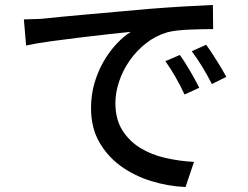

<svg xmlns="http://www.w3.org/2000/svg" viewBox="-20 -718 996 772"><path d="M703 -497Q712 -485 722.5 -468.5Q733 -452 743.5 -434Q754 -416 764 -398Q774 -380 781 -365L722 -338Q687 -413 645 -472ZM809 -538Q818 -526 828.5 -510Q839 -494 850 -476.5Q861 -459 871.5 -441.5Q882 -424 890 -409L832 -380Q813 -417 793.5 -449Q774 -481 751 -512ZM76 -640Q103 -641 126 -641.5Q149 -642 163 -644Q189 -647 232 -651Q275 -655 330 -660Q385 -665 448 -670.5Q511 -676 576 -682Q651 -688 719 -692Q787 -696 836 -698L837 -601Q817 -601 792.5 -600.5Q768 -600 743 -599Q718 -598 694.5 -595.5Q671 -593 652 -588Q605 -574 566.5 -543.5Q528 -513 501 -474Q474 -435 459 -390.5Q444 -346 444 -304Q444 -239 471.5 -195Q499 -151 543.5 -123.5Q588 -96 645 -83Q702 -70 760 -67L726 34Q656 31 588 10Q520 -11 466 -50Q412 -89 379 -147Q346 -205 346 -283Q346 -337 360 -384.5Q374 -432 397 -471.5Q420 -511 448.5 -541.5Q477 -572 506 -590Q475 -587 420.5 -581Q366 -575 304.5 -567.5Q243 -560 184 -552Q125 -544 85 -535Z"/></svg>

Font: Kinto Sans Med
Style: Regular
Weight: 500
Designer: Authors: Ryoko NISHIZUKA  (kana & ideographs); Paul D. Hunt (Latin, Greek & Cyrillic); Wenlong ZHANG  (bopomofo); Sandol
Foundry: Adobe Systems Incorporated, ookami Inc.
Version: Version 0.001